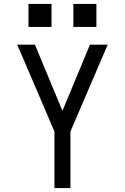

<svg xmlns="http://www.w3.org/2000/svg" viewBox="-20 -964 640 984"><path d="M259 0V-290L101 -659L68 -735H159L300 -396L441 -735H532L341 -290V0ZM356 -826V-944H474V-826ZM126 -826V-944H244V-826Z"/></svg>

Font: Iosevka SS04 Extended
Style: Regular
Weight: 400
Width: 7
Monospace: yes
Designer: Belleve Invis
Foundry: Belleve Invis
Version: Version 19.0.0; ttfautohint (v1.8.4)